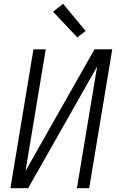

<svg xmlns="http://www.w3.org/2000/svg" viewBox="-20 -996 640 1016"><path d="M35 0 157 -735H222L115 -91L480 -735H574L452 0H387L494 -644L129 0ZM389 -798 261 -934 314 -976 433 -832Z"/></svg>

Font: Iosevka SS04 Lt Ex Obl
Style: Regular
Weight: 300
Width: 7
Italic angle: -9°
Monospace: yes
Designer: Belleve Invis
Foundry: Belleve Invis
Version: Version 19.0.0; ttfautohint (v1.8.4)